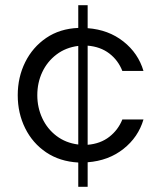

<svg xmlns="http://www.w3.org/2000/svg" viewBox="-20 -615 614 736"><path d="M280 101V8Q209 4 157 -31Q105 -66 76.5 -123.5Q48 -181 48 -250Q48 -319 76.5 -376.5Q105 -434 157 -469.5Q209 -505 280 -508V-595H316V-507Q396 -501 453 -456Q510 -411 530 -343H449Q433 -384 399 -410Q365 -436 316 -440V-60Q365 -64 399 -90.5Q433 -117 449 -157H530Q510 -89 453 -44Q396 1 316 7V101ZM280 -61V-439Q232 -433 196.5 -406Q161 -379 142 -338.5Q123 -298 123 -250Q123 -203 142 -162Q161 -121 196.5 -94Q232 -67 280 -61Z"/></svg>

Font: Questrial
Style: Regular
Weight: 400
Designer: Joe Prince, Laura Meseguer
Foundry: Joe Prince, Laura Meseguer
Version: Version 2.000; ttfautohint (v1.8.3)